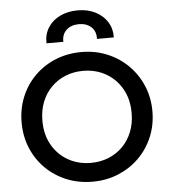

<svg xmlns="http://www.w3.org/2000/svg" viewBox="-62 -1006 956 1077"><g transform="rotate(-5 416.0 -467.5)"><path d="M415.8 15Q336.9 15 269.7 -12.8Q202.4 -40.5 152.6 -90Q102.8 -139.5 75.2 -206Q47.6 -272.5 47.6 -350Q47.6 -428 75.2 -494.5Q102.8 -561 152.6 -610.5Q202.4 -660 269.7 -687.5Q336.9 -715 415.8 -715Q494.4 -715 561.4 -687Q628.4 -659 678.4 -609Q728.4 -559 756.2 -492.8Q784.1 -426.5 784.1 -350Q784.1 -272.5 756.2 -206Q728.4 -139.5 678.4 -90Q628.4 -40.5 561.4 -12.8Q494.4 15 415.8 15ZM415.8 -90.9Q468.9 -90.9 514.6 -109.2Q560.3 -127.6 594.5 -161.7Q628.7 -195.8 647.9 -243.6Q667.1 -291.4 667.1 -350Q667.1 -428.4 633.7 -486.6Q600.4 -544.9 543.4 -577Q486.5 -609.1 415.8 -609.1Q362.8 -609.1 317 -590.8Q271.3 -572.4 237.1 -538.3Q202.9 -504.2 183.8 -456.6Q164.6 -408.9 164.6 -350Q164.6 -271.6 197.9 -213.4Q231.2 -155.1 288.2 -123Q345.1 -90.9 415.8 -90.9ZM225.4 -780.9Q223.8 -831.5 248.1 -869.5Q272.3 -907.6 315.9 -928.7Q359.5 -949.8 415.8 -949.8Q471.8 -949.8 514.8 -928Q557.8 -906.2 581.8 -868.1Q605.9 -829.9 604.6 -780.9H509.4Q511.9 -822.1 485.8 -847.1Q459.7 -872 415.8 -872Q371.4 -872 345 -847.1Q318.5 -822.1 320.3 -780.9Z"/></g></svg>

Font: Geologica-Sharp
Style: Regular
Weight: 100
Designer: Sindre Bremnes, Frode Helland
Foundry: Monokrom Skriftforlag AS
Version: Version 1.010;gftools[0.9.28]